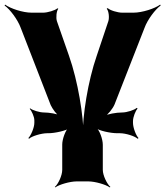

<svg xmlns="http://www.w3.org/2000/svg" viewBox="-69 -583 717 833"><path d="M508 -50V-58C508 -75 519 -103 528 -112L524 -115C515 -106 482 -95 461 -95C435 -95 396 -88 381 -79L383 -76C399 -85 420 -111 428 -130L558 -462C571 -498 605 -543 628 -559L626 -563C603 -546 548 -528 510 -528H461C442 -528 408 -538 398 -548L394 -545C403 -536 406 -506 401 -491L351 -342C312 -230 289 -80 290 8H294C293 -80 270 -229 230 -342L178 -491C173 -506 176 -536 184 -545L180 -547C171 -538 137 -528 118 -528H68C30 -528 -24 -546 -47 -563L-49 -559C-26 -543 8 -498 21 -462L151 -127C159 -110 177 -85 191 -77L195 -81C180 -89 144 -95 122 -95C102 -95 71 -105 62 -113L60 -111C68 -102 80 -77 80 -61V-50C80 -29 65 5 54 16L57 19C68 8 110 -5 136 -5H141C169 -5 219 -16 234 -28L230 -31C215 -19 201 21 201 44V154C201 178 184 215 169 228L171 230C187 218 234 204 264 204H314C344 204 391 218 407 230L410 228C395 215 377 178 377 154V45C377 21 363 -19 347 -31L344 -29C359 -16 410 -5 440 -5H451C477 -5 517 8 528 19L532 16C521 5 508 -29 508 -50Z"/></svg>

Font: Asimov
Style: EdgeWide
Weight: 500
Designer: Google
Version: Version 2.000980: 2014